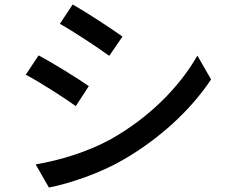

<svg xmlns="http://www.w3.org/2000/svg" viewBox="-20 -799 1040 856"><path d="M304 -779 247 -693C309 -658 416 -587 467 -550L526 -636C479 -670 366 -744 304 -779ZM139 -66 198 37C289 20 429 -28 530 -87C692 -181 831 -309 921 -445L860 -551C779 -409 644 -275 477 -180C372 -122 250 -85 139 -66ZM152 -552 95 -466C159 -432 265 -364 318 -326L376 -415C329 -448 215 -519 152 -552Z"/></svg>

Font: Noto Sans TC Medium
Style: Regular
Weight: 500
Designer: Ryoko NISHIZUKA 西塚涼子 (kana, bopomofo & ideographs); Paul D. Hunt (Latin, Greek & Cyrillic); Sandoll Communications 산돌커뮤니
Foundry: Adobe
Version: Version 2.004;hotconv 1.0.118;makeotfexe 2.5.65603